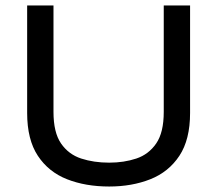

<svg xmlns="http://www.w3.org/2000/svg" viewBox="-20 -669 792 700"><path d="M577 -261V-649H673V-257Q673 -160 634 -101Q595 -42 528 -15.5Q461 11 378 11Q292 11 224.5 -15.5Q157 -42 118 -101Q79 -160 79 -257V-649H175V-261Q175 -186 202.5 -146Q230 -106 276 -91Q322 -76 378 -76Q432 -76 477 -91Q522 -106 549.5 -146Q577 -186 577 -261Z"/></svg>

Font: Syne Medium
Style: Regular
Weight: 500
Designer: Lucas Descroix
Foundry: Bonjour Monde
Version: Version 2.200; ttfautohint (v1.8.4)